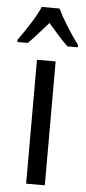

<svg xmlns="http://www.w3.org/2000/svg" viewBox="-81 -798 371 829"><g transform="rotate(5 105.0 -383.0)"><path d="M146 0H65V-537H146ZM143 -766Q159 -732 185 -690.5Q211 -649 236 -616V-606H191Q170 -626 149 -650Q128 -674 105 -700Q82 -674 59.5 -648.5Q37 -623 19 -606H-26V-616Q1 -653 26.5 -693.5Q52 -734 66 -766Z"/></g></svg>

Font: Noto Sans Bengali UI ExtraCondensed
Style: Regular
Weight: 400
Width: 2
Designer: Jelle Bosma - Monotype Design Team
Foundry: Monotype Imaging Inc.
Version: Version 2.003; ttfautohint (v1.8.4.7-5d5b)